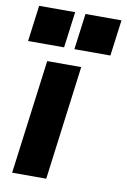

<svg xmlns="http://www.w3.org/2000/svg" viewBox="-115 -824 578 877"><g transform="rotate(10 174.0 -386.0)"><path d="M161.1 -772 139.2 -605H-27.8L-5.9 -772ZM376 -772 354 -605H187L209 -772ZM4.9 0 74.2 -529.8H231.9L163.1 0Z"/></g></svg>

Font: Cooper Hewitt
Style: Bold Italic
Weight: 712
Designer: Village Type and Design LLC
Foundry: Cooper Hewitt Smithsonian Design Museum
Version: 1.000